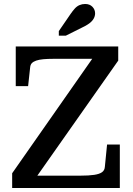

<svg xmlns="http://www.w3.org/2000/svg" viewBox="-20 -943 666 963"><path d="M249 -648Q219 -648 197.5 -646Q176 -644 161.5 -639Q147 -634 139.5 -626Q132 -618 131 -603L121 -511H59V-710H573V-639L135 -16L113 -62H384Q426 -62 452.5 -66Q479 -70 492 -79.5Q505 -89 506 -107L517 -218H581V0H41V-74L467 -683L491 -648ZM334 -873 275 -787V-764H310L390 -804Q412 -814 427 -825Q442 -836 449.5 -849Q457 -862 457 -876Q457 -895 443.5 -909Q430 -923 407 -923Q392 -923 379 -917.5Q366 -912 355.5 -900.5Q345 -889 334 -873Z"/></svg>

Font: Roboto Serif 36pt Medium
Style: Regular
Weight: 500
Designer: Greg Gazdowicz
Foundry: Commercial Type
Version: Version 1.008